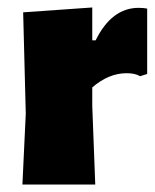

<svg xmlns="http://www.w3.org/2000/svg" viewBox="-20 -494 416 514"><path d="M227 -474V-386H236Q279 -473 351 -473Q364 -473 374 -471V-296L355 -290Q342 -298 319 -298Q271 -298 227 -260V-210L235 0H40L49 -190L42 -461Z"/></svg>

Font: Alegreya Sans Black
Style: Regular
Weight: 900
Designer: Juan Pablo del Peral
Foundry: Huerta Tipografica
Version: Version 2.007